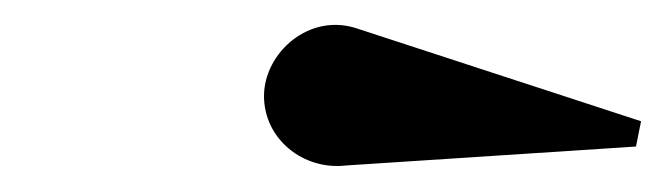

<svg xmlns="http://www.w3.org/2000/svg" viewBox="-20 -831 528 152"><path d="M254 -700 483.5 -715 487.5 -735 264 -808C225 -822 189 -789 189 -755C189 -721 220 -696 254 -700Z"/></svg>

Font: Bodoni* 11pt
Style: Bold Italic
Weight: 700
Italic angle: -13°
Version: Version 2.3